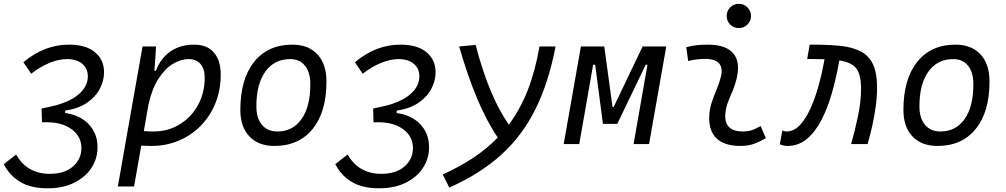

<svg xmlns="http://www.w3.org/2000/svg" viewBox="-38 -764 5332 1018"><path d="M214.8 234.4Q125.5 234.4 69.1 200.4Q12.7 166.5 -18.1 106.4L47.4 55.2Q77.6 107.9 122.6 132.8Q167.5 157.7 225.1 157.7Q305.2 157.7 349.9 117.7Q394.5 77.6 393.6 20Q393.1 -41 342.3 -78.4Q291.5 -115.7 212.4 -115.7H184.6L182.6 -188.5Q205.1 -192.9 226.3 -198Q247.6 -203.1 261.7 -206.5Q341.8 -229 384.8 -269Q427.7 -309.1 427.7 -358.9Q427.7 -400.9 397.9 -425.8Q368.2 -450.7 317.9 -450.7Q274.4 -450.7 224.9 -430.7Q175.3 -410.6 127.4 -373L85.9 -434.1Q143.1 -481.9 203.1 -504.6Q263.2 -527.3 327.1 -527.3Q417 -527.3 465.3 -487.3Q513.7 -447.3 513.7 -380.4Q513.7 -337.4 491.9 -294.7Q470.2 -252 424.8 -220.2Q379.4 -188.5 307.6 -177.2L307.1 -164.1H312.5Q389.2 -151.9 433.8 -103.8Q478.5 -55.7 479 14.6Q480 74.2 448 124.3Q416 174.3 356.4 204.3Q296.9 234.4 214.8 234.4Z M672.9 224.6H586.9L626.5 -0.5Q626.5 -0.5 626.5 -0.5V-1L717.8 -517.6H789.6L780.8 -388.7H788.6Q812.5 -453.6 864.7 -490.5Q917 -527.3 992.7 -527.3Q1059.6 -527.3 1095.9 -485.8Q1132.3 -444.3 1132.3 -367.7Q1132.3 -287.1 1104.7 -218.3Q1077.1 -149.4 1027.3 -98.1Q977.5 -46.9 910.4 -18.6Q843.3 9.8 764.6 9.8Q738.3 9.8 710.9 8.3ZM724.6 -68.8Q748 -66.9 775.4 -66.9Q853 -66.9 914.6 -104.5Q976.1 -142.1 1011.7 -206.8Q1047.4 -271.5 1047.4 -353Q1047.4 -399.4 1024.9 -425Q1002.4 -450.7 961.9 -450.7Q920.4 -450.7 878.2 -425Q835.9 -399.4 801.5 -345.5Q767.1 -291.5 748.5 -206.1Z M1417 9.8Q1332 9.8 1284.2 -40.8Q1236.3 -91.3 1236.3 -181.2Q1236.3 -344.2 1309.3 -435.8Q1382.3 -527.3 1511.7 -527.3Q1597.2 -527.3 1645 -475.8Q1692.9 -424.3 1692.9 -331.5Q1692.9 -170.9 1619.9 -80.6Q1546.9 9.8 1417 9.8ZM1432.1 -66.9Q1514.6 -66.9 1561 -133.1Q1607.4 -199.2 1607.4 -317.4Q1607.4 -379.9 1579.3 -415.3Q1551.3 -450.7 1500.5 -450.7Q1416.5 -450.7 1368.9 -384.5Q1321.3 -318.4 1321.3 -200.2Q1321.3 -137.2 1350.8 -102.1Q1380.4 -66.9 1432.1 -66.9Z M1972.7 234.4Q1883.3 234.4 1826.9 200.4Q1770.5 166.5 1739.7 106.4L1805.2 55.2Q1835.4 107.9 1880.4 132.8Q1925.3 157.7 1982.9 157.7Q2063 157.7 2107.7 117.7Q2152.3 77.6 2151.4 20Q2150.9 -41 2100.1 -78.4Q2049.3 -115.7 1970.2 -115.7H1942.4L1940.4 -188.5Q1962.9 -192.9 1984.1 -198Q2005.4 -203.1 2019.5 -206.5Q2099.6 -229 2142.6 -269Q2185.5 -309.1 2185.5 -358.9Q2185.5 -400.9 2155.8 -425.8Q2126 -450.7 2075.7 -450.7Q2032.2 -450.7 1982.7 -430.7Q1933.1 -410.6 1885.3 -373L1843.8 -434.1Q1900.9 -481.9 1960.9 -504.6Q2021 -527.3 2085 -527.3Q2174.8 -527.3 2223.1 -487.3Q2271.5 -447.3 2271.5 -380.4Q2271.5 -337.4 2249.8 -294.7Q2228 -252 2182.6 -220.2Q2137.2 -188.5 2065.4 -177.2L2064.9 -164.1H2070.3Q2147 -151.9 2191.7 -103.8Q2236.3 -55.7 2236.8 14.6Q2237.8 74.2 2205.8 124.3Q2173.8 174.3 2114.3 204.3Q2054.7 234.4 1972.7 234.4Z M2344.2 230.5 2309.1 161.1Q2398.9 120.6 2471.4 72.5Q2543.9 24.4 2601.1 -34.7Q2541 -123.5 2490.2 -245.4Q2439.5 -367.2 2396.5 -517.6L2483.9 -525.9Q2554.2 -254.4 2659.7 -103Q2720.7 -184.6 2760.5 -286.9Q2800.3 -389.2 2822.3 -517.6H2907.7Q2871.1 -326.2 2800.8 -184.8Q2730.5 -43.5 2618.4 57.6Q2506.3 158.7 2344.2 230.5Z M2950.7 0 3042 -517.6H3166L3209.5 -196.8H3215.8L3369.1 -517.6H3494.6L3403.3 0H3321.3L3395 -420.9H3385.7L3234.9 -107.4H3158.7L3117.7 -420.9H3106.9L3033.2 0Z M3995.1 -95.7 4022.5 -31.2Q3993.7 -14.2 3961.7 -2.2Q3929.7 9.8 3888.2 9.8Q3801.8 9.8 3759.8 -31.7Q3717.8 -73.2 3722.7 -153.3Q3725.1 -189.9 3736.8 -224.6Q3748.5 -259.3 3762.5 -292Q3776.4 -324.7 3783.7 -355Q3808.1 -451.7 3700.2 -451.7Q3653.8 -451.7 3610.8 -440.4L3600.6 -513.7Q3629.4 -522 3658.2 -524.7Q3687 -527.3 3715.8 -527.3Q3810.5 -527.3 3849.9 -481Q3889.2 -434.6 3867.2 -345.2Q3858.9 -310.5 3845.7 -280.5Q3832.5 -250.5 3821.3 -221.2Q3810.1 -191.9 3807.6 -157.7Q3801.8 -66.9 3900.9 -66.9Q3927.2 -66.9 3947.5 -73.5Q3967.8 -80.1 3995.1 -95.7ZM3879.4 -615.2Q3852.5 -615.2 3833.7 -633.8Q3814.9 -652.3 3814.9 -679.2Q3814.9 -706.1 3833.7 -724.9Q3852.5 -743.7 3879.4 -743.7Q3906.2 -743.7 3925 -724.9Q3943.8 -706.1 3943.8 -679.2Q3943.8 -652.3 3925 -633.8Q3906.2 -615.2 3879.4 -615.2Z M4474.6 0Q4494.6 -69.3 4511 -147.7Q4527.3 -226.1 4527.3 -292Q4527.3 -369.6 4501.5 -401.9Q4475.6 -434.1 4412.1 -443.8L4409.2 -427.2Q4394.5 -347.7 4372.6 -270Q4350.6 -192.4 4318.1 -129.2Q4285.6 -65.9 4241 -28.1Q4196.3 9.8 4136.7 9.8Q4127.4 9.8 4117.7 7.8Q4107.9 5.9 4096.7 1L4109.9 -71.8Q4125 -66.9 4131.8 -66.9Q4171.9 -66.9 4204.1 -101.8Q4236.3 -136.7 4261 -192.9Q4285.6 -249 4303.2 -313.2Q4320.8 -377.4 4331.1 -436L4333.5 -449.7Q4313 -450.2 4290 -450.7Q4267.1 -451.2 4241.7 -451.2L4254.9 -527.3Q4344.7 -527.8 4411.6 -521.5Q4478.5 -515.1 4523.2 -492.7Q4567.9 -470.2 4590.1 -424.1Q4612.3 -377.9 4612.3 -298.8Q4612.3 -251.5 4605 -198.5Q4597.7 -145.5 4586.2 -94.2Q4574.7 -43 4562 0Z M4932.6 9.8Q4847.7 9.8 4799.8 -40.8Q4752 -91.3 4752 -181.2Q4752 -344.2 4825 -435.8Q4897.9 -527.3 5027.3 -527.3Q5112.8 -527.3 5160.6 -475.8Q5208.5 -424.3 5208.5 -331.5Q5208.5 -170.9 5135.5 -80.6Q5062.5 9.8 4932.6 9.8ZM4947.8 -66.9Q5030.3 -66.9 5076.7 -133.1Q5123 -199.2 5123 -317.4Q5123 -379.9 5095 -415.3Q5066.9 -450.7 5016.1 -450.7Q4932.1 -450.7 4884.5 -384.5Q4836.9 -318.4 4836.9 -200.2Q4836.9 -137.2 4866.5 -102.1Q4896 -66.9 4947.8 -66.9Z"/></svg>

Font: Cascadia Code NF SemiLight
Style: Italic
Weight: 350
Italic angle: -10°
Monospace: yes
Designer: Aaron Bell
Foundry: Saja Typeworks
Version: Version 2404.023; ttfautohint (v1.8.4)